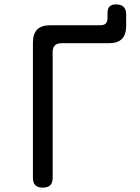

<svg xmlns="http://www.w3.org/2000/svg" viewBox="-20 -845 640 875"><path d="M175 10Q152 10 141 -1Q130 -12 130 -35V-650Q130 -691 149.5 -710.5Q169 -730 210 -730H438Q454 -730 462 -738Q470 -746 470 -762V-787Q470 -806 479.5 -815.5Q489 -825 508 -825Q532 -825 543.5 -813.5Q555 -802 555 -778V-728Q555 -687 535.5 -667.5Q516 -648 475 -648H260Q240 -648 230 -638Q220 -628 220 -608V-35Q220 -12 209 -1Q198 10 175 10Z"/></svg>

Font: Maple Mono NL
Style: Regular
Weight: 400
Monospace: yes
Designer: subframe7536
Version: Version 7.000